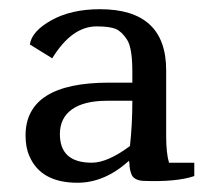

<svg xmlns="http://www.w3.org/2000/svg" viewBox="-20 -383 466 411"><path d="M108.2 -95.9Q108.2 -34.7 176.5 -34.7Q210.2 -34.7 258.2 -70.4Q263.3 -116.3 263.3 -167.3H209.2Q160.2 -167.3 134.2 -149Q108.2 -130.6 108.2 -95.9ZM335.7 -91.8Q335.7 -55.1 341.8 -34.7H395.9V-6.1Q357.1 7.1 284.7 4.1Q266.3 2 261.7 -9.2Q257.1 -20.4 257.1 -32.7L256.1 -38.8Q204.1 8.2 145.9 8.2Q67.3 8.2 42.9 -49Q34.7 -67.3 34.7 -92.9Q34.7 -206.1 213.3 -206.1H263.3V-229.6Q263.3 -280.6 252 -298Q240.8 -315.3 228.1 -320.9Q215.3 -326.5 186.7 -326.5Q133.7 -326.5 91.8 -258.2L43.9 -287.8Q48 -316.3 90.3 -339.8Q132.7 -363.3 193.9 -363.3Q335.7 -363.3 335.7 -232.7Z"/></svg>

Font: Suravaram
Style: Regular
Weight: 400
Designer: Purushoth Kumar Guthula
Foundry: SiliconAndhra, USA.
Version: Version 1.0.4; ttfautohint (v1.2.42-39fb)